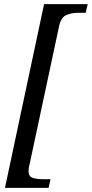

<svg xmlns="http://www.w3.org/2000/svg" viewBox="-20 -780 444 928"><path d="M4 128 193 -760H404L394 -718H355Q323 -718 298 -706Q273 -694 264 -646L122 19Q120 25 119 34Q118 43 118 47Q118 72 136.5 79Q155 86 184 86H224L215 128Z"/></svg>

Font: Noto Serif Tamil SemiCondensed
Style: Italic
Weight: 400
Width: 4
Italic angle: -12°
Designer: Indian Type Foundry, Tom Grace, and the Monotype Design Team
Foundry: Monotype Imaging Inc.
Version: Version 2.003; ttfautohint (v1.8.4.7-5d5b)